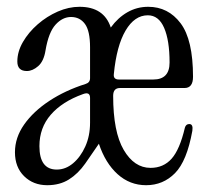

<svg xmlns="http://www.w3.org/2000/svg" viewBox="-20 -536 613 565"><path d="M119 9Q78 9 51 -17.5Q24 -44 24 -88Q24 -131 51 -169.5Q78 -208 125 -239Q172 -270 232 -289Q245 -293 245 -306V-397Q245 -445 230 -465.5Q215 -486 189 -486Q164 -486 143.5 -463.5Q123 -441 114 -388Q109 -356 92.5 -341.5Q76 -327 59 -327Q31 -327 31 -355Q31 -384 47.5 -412.5Q64 -441 91 -464.5Q118 -488 150 -502Q182 -516 214 -516Q286 -516 306 -455Q327 -484 355 -500Q383 -516 416 -516Q475 -516 511.5 -467.5Q548 -419 548 -310Q548 -277 523 -277H333Q313 -277 313 -254Q313 -148 344 -95Q375 -42 423 -42Q461 -42 485 -69Q509 -96 524 -160Q527 -171 537 -171Q549 -171 546 -151Q530 -62 495 -26.5Q460 9 410 9Q362 9 326 -23.5Q290 -56 271 -113L231 -55Q210 -25 183 -8Q156 9 119 9ZM330 -302H431Q479 -302 479 -352Q479 -417 463 -454Q447 -491 415 -491Q376 -491 349.5 -446Q323 -401 315 -318Q313 -302 330 -302ZM147 -37Q173 -37 195 -55.5Q217 -74 231 -105Q245 -136 245 -175V-248Q245 -267 224 -259Q163 -237 129.5 -198.5Q96 -160 96 -106Q96 -37 147 -37Z"/></svg>

Font: Instrument Serif
Style: Regular
Weight: 400
Designer: Rodrigo Fuenzalida
Foundry: fragTYPE
Version: Version 1.000; ttfautohint (v1.8.4.7-5d5b);gftools[0.9.27]